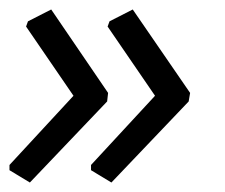

<svg xmlns="http://www.w3.org/2000/svg" viewBox="-47 -430 474 405"><path d="M233 -410 354 -234 351 -216 188 -45 145 -71V-82L280 -228L180 -374L184 -385ZM61 -410 181 -234 179 -216 16 -45 -27 -71V-82L108 -228L8 -374L12 -385Z"/></svg>

Font: Alegreya Sans Medium
Style: Italic
Weight: 500
Italic angle: -7°
Designer: Juan Pablo del Peral
Foundry: Huerta Tipografica
Version: Version 2.007